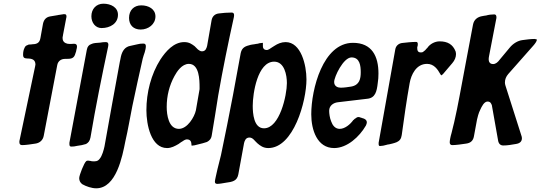

<svg xmlns="http://www.w3.org/2000/svg" viewBox="-20 -794 2928 1040"><path d="M100 -8C119 -8 152 -13 171 -16C195 -19 213 -35 217 -59L290 -441C294 -464 312 -475 332 -475C365 -475 381 -475 389 -506C392 -513 393 -518 394 -525C396 -531 397 -537 397 -542C397 -552 392 -557 381 -557C376 -557 372 -556 365 -556C358 -556 353 -556 346 -557C333 -560 319 -567 319 -588C319 -591 319 -594 320 -596C320 -597 320 -597 320 -598L321 -601C321 -602 321 -602 321 -603L339 -698C340 -699 340 -702 340 -705C340 -713 337 -717 331 -717C328 -717 325 -717 322 -717C320 -716 318 -716 317 -716L298 -713C297 -713 295 -713 293 -712L251 -705C230 -701 218 -688 213 -666L199 -588C194 -556 172 -555 153 -554C150 -553 146 -553 141 -553C137 -552 133 -553 130 -550C122 -548 116 -543 113 -535C108 -525 105 -513 105 -498C105 -479 114 -478 130 -477C153 -477 172 -471 172 -444L171 -440C171 -439 171 -439 171 -438L86 -34C85 -32 85 -29 85 -24C85 -13 90 -8 100 -8Z M530 -642C577 -642 619 -667 619 -714C619 -754 581 -774 540 -774C501 -774 475 -745 475 -706C475 -671 497 -642 530 -642ZM366 0C377 0 387 -1 398 -4C415 -6 431 -9 446 -14C458 -21 466 -29 470 -49C498 -216 531 -378 566 -543C566 -544 566 -544 566 -545L567 -550C567 -559 565 -566 554 -566C543 -566 532 -565 522 -563C513 -562 504 -562 496 -561C487 -560 480 -558 474 -555C462 -551 453 -542 450 -523L356 -21V-13C356 -4 359 0 366 0Z M679 -697C679 -658 703 -634 742 -634C783 -634 822 -662 822 -705C822 -745 785 -765 745 -765C705 -765 679 -738 679 -697ZM426 204C447 216 477 226 501 226C610 226 643 53 659 -29C674 -93 684 -156 697 -220C716 -307 733 -391 753 -476C756 -488 760 -499 764 -511C767 -522 770 -533 770 -544C770 -553 766 -558 757 -558C745 -558 734 -557 724 -554L688 -546C656 -541 642 -517 635 -488C632 -477 632 -468 629 -459C600 -306 574 -154 546 -1C542 18 533 51 520 66C509 81 497 80 481 80C480 79 479 79 478 79H475C474 79 473 79 472 78C464 77 459 76 457 76C452 76 449 77 447 79C436 87 409 155 409 171C409 185 415 196 426 204Z M1017 -8C1017 -7 1018 -6 1019 -5C1022 -5 1027 -6 1034 -7L1050 -11C1070 -16 1088 -20 1101 -25C1114 -32 1124 -41 1127 -61C1140 -133 1150 -205 1162 -277C1187 -421 1216 -561 1247 -702C1247 -706 1248 -709 1248 -712C1248 -721 1244 -726 1235 -726C1211 -726 1187 -724 1164 -721C1143 -718 1130 -705 1126 -684L1102 -546C1099 -535 1095 -516 1074 -516C1065 -516 1059 -521 1052 -526L1034 -544C1019 -555 1005 -566 978 -566C921 -566 878 -516 849 -472C798 -392 773 -292 773 -197C773 -119 798 8 885 8C908 8 928 -3 947 -14C956 -21 964 -26 971 -30C975 -33 978 -35 981 -36C985 -38 989 -39 992 -39C1015 -39 1016 -22 1017 -13ZM949 -96C893 -96 883 -172 883 -215C883 -274 897 -331 925 -382C938 -406 965 -448 1003 -448C1060 -448 1061 -360 1061 -320V-311C1054 -272 1048 -235 1041 -196C1033 -160 995 -96 949 -96Z M1404 -562C1400 -562 1394 -561 1386 -560C1379 -557 1374 -557 1367 -556C1363 -555 1359 -555 1356 -554L1348 -553C1345 -553 1341 -552 1337 -551C1310 -544 1291 -538 1284 -507C1269 -431 1257 -355 1242 -279C1221 -171 1200 -62 1177 46C1174 59 1166 91 1158 122C1151 154 1144 182 1144 190C1144 198 1148 202 1157 202C1164 202 1171 201 1178 200L1202 196C1239 191 1264 187 1271 150L1302 -19C1305 -30 1310 -49 1331 -49C1350 -49 1359 -31 1374 -18C1389 -5 1406 8 1433 8C1570 8 1640 -245 1640 -364C1640 -441 1611 -566 1527 -566C1504 -566 1484 -557 1467 -546C1458 -541 1452 -536 1445 -532C1441 -529 1438 -527 1435 -526C1431 -524 1428 -523 1425 -523C1414 -523 1404 -529 1404 -544ZM1410 -99C1354 -99 1349 -181 1349 -221C1349 -288 1375 -460 1465 -460C1521 -460 1534 -387 1534 -344C1534 -278 1495 -99 1410 -99Z M1790 8C1860 8 1927 -53 1962 -114C1965 -121 1967 -126 1967 -131C1967 -139 1963 -145 1956 -149C1953 -151 1948 -153 1943 -154C1941 -155 1939 -156 1937 -156L1928 -159C1926 -160 1924 -160 1921 -160C1916 -160 1910 -157 1903 -151H1902C1902 -150 1901 -150 1901 -150L1896 -145C1896 -145 1896 -145 1895 -144H1894C1877 -120 1848 -96 1820 -96C1795 -96 1781 -116 1774 -136C1766 -155 1763 -179 1763 -194C1763 -222 1786 -237 1809 -240L1969 -259C2013 -263 2021 -299 2026 -343C2029 -362 2030 -377 2030 -396C2030 -489 1995 -562 1892 -562C1729 -562 1666 -310 1666 -175C1666 -90 1698 8 1790 8ZM1790 -350C1790 -378 1840 -483 1884 -483C1929 -483 1934 -438 1934 -403C1934 -368 1928 -333 1882 -325L1854 -321C1845 -320 1835 -319 1826 -319C1810 -319 1790 -326 1790 -350Z M2370 -386H2371C2372 -387 2372 -387 2372 -387L2374 -388C2379 -392 2382 -395 2384 -398L2430 -452C2443 -467 2450 -484 2450 -501C2450 -505 2449 -510 2448 -515C2433 -554 2404 -570 2361 -570C2336 -570 2309 -556 2295 -535L2290 -530C2288 -527 2286 -525 2283 -522L2273 -514C2270 -511 2265 -510 2260 -510C2241 -510 2240 -523 2240 -538L2242 -545C2243 -548 2243 -552 2243 -556C2243 -563 2240 -567 2234 -567C2221 -567 2208 -566 2195 -565L2157 -561C2138 -558 2124 -545 2121 -526L2031 -21V-14C2031 -7 2033 -3 2038 -3C2042 -3 2048 -4 2056 -5L2076 -10C2079 -11 2083 -12 2087 -12L2104 -16C2113 -18 2121 -21 2129 -24C2144 -31 2153 -41 2156 -62C2169 -157 2182 -249 2199 -344C2207 -389 2234 -448 2293 -448C2330 -448 2350 -420 2366 -391C2367 -390 2368 -388 2370 -386Z M2430 -8C2450 -8 2484 -13 2504 -16C2529 -19 2543 -32 2547 -55L2564 -147C2567 -158 2571 -180 2582 -201C2589 -216 2602 -244 2621 -244C2630 -244 2637 -240 2640 -233C2642 -230 2643 -228 2644 -225L2678 -33C2681 -15 2691 -6 2706 -6C2729 -6 2751 -10 2774 -14C2796 -17 2807 -28 2807 -45C2807 -50 2806 -55 2804 -60L2718 -330C2716 -336 2715 -342 2715 -347C2715 -364 2721 -379 2733 -393L2869 -547C2873 -552 2878 -557 2882 -564C2886 -570 2888 -575 2888 -579C2887 -580 2886 -581 2886 -581C2882 -582 2878 -583 2875 -583C2864 -583 2854 -582 2843 -581L2811 -577C2784 -574 2758 -557 2741 -536L2686 -470C2678 -459 2666 -447 2651 -447C2632 -447 2627 -461 2627 -473C2627 -480 2628 -483 2629 -490L2668 -692C2669 -694 2669 -697 2669 -701C2669 -711 2665 -716 2657 -716C2643 -716 2626 -714 2613 -710L2605 -709C2602 -709 2598 -708 2594 -707C2567 -703 2547 -688 2542 -660C2517 -531 2494 -403 2469 -272C2460 -225 2451 -178 2440 -131L2434 -107C2431 -96 2429 -85 2426 -74C2419 -51 2416 -31 2416 -23C2416 -13 2421 -8 2430 -8Z"/></svg>

Font: Bangerz
Style: Regular
Weight: 400
Designer: vernon adams
Foundry: Vernon Adams
Version: Version 2.10;December 28, 2023;FontCreator 13.0.0.2683 64-bi